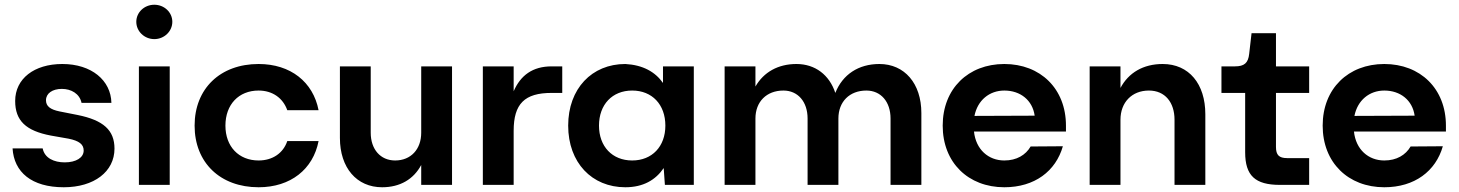

<svg xmlns="http://www.w3.org/2000/svg" viewBox="-20 -780 6155 810"><path d="M243 -510C124 -510 44 -448 44 -354C44 -271 89 -228 195 -208L269 -195C314 -186 333 -171 333 -145C333 -115 301 -95 253 -95C208 -95 168 -113 160 -154H33C39 -54 113 10 249 10C377 10 463 -56 463 -153C463 -231 416 -273 307 -295L231 -310C192 -318 174 -332 174 -357C174 -386 201 -405 241 -405C280 -405 316 -385 324 -346H450C448 -441 366 -510 243 -510Z M566 -500V0H696V-500ZM631 -760C589 -760 555 -728 555 -688C555 -648 589 -615 631 -615C673 -615 707 -648 707 -688C707 -728 673 -760 631 -760Z M1324 -185H1192C1175 -134 1130 -103 1071 -103C987 -103 931 -162 931 -250C931 -339 987 -398 1071 -398C1130 -398 1174 -366 1192 -315H1324C1301 -434 1206 -510 1071 -510C909 -510 801 -406 801 -250C801 -94 909 10 1071 10C1206 10 1301 -66 1324 -185Z M1544 -220V-500H1414V-198C1414 -72 1485 10 1592 10C1668 10 1725 -24 1757 -84V0H1887V-500H1757V-220C1757 -150 1713 -103 1647 -103C1585 -103 1544 -150 1544 -220Z M2017 0H2147V-228C2147 -342 2193 -388 2307 -388H2352V-500H2307C2227 -500 2176 -462 2147 -395V-500H2017Z M2785 0H2907V-500H2777V-430C2744 -477 2692 -506 2618 -510C2477 -510 2377 -406 2377 -250C2377 -94 2477 10 2618 10C2694 10 2746 -21 2780 -71ZM2647 -103C2563 -103 2507 -162 2507 -250C2507 -339 2563 -398 2647 -398C2731 -398 2787 -339 2787 -250C2787 -162 2731 -103 2647 -103Z M3037 0H3167V-280C3167 -351 3214 -398 3285 -398C3346 -398 3387 -351 3387 -280V0H3517V-280C3517 -351 3564 -398 3635 -398C3696 -398 3737 -351 3737 -280V0H3867V-303C3867 -428 3796 -510 3690 -510C3602 -510 3535 -466 3504 -388C3479 -464 3419 -510 3340 -510C3263 -510 3202 -476 3167 -415V-500H3037Z M3957 -250C3957 -94 4065 10 4217 10C4345 10 4434 -58 4464 -163L4328 -162C4307 -126 4269 -103 4217 -103C4150 -103 4097 -149 4089 -225H4477V-250C4477 -406 4369 -510 4217 -510C4065 -510 3957 -406 3957 -250ZM4091 -291C4104 -357 4154 -398 4217 -398C4285 -398 4336 -357 4345 -292Z M4577 0H4707V-275C4707 -348 4755 -398 4827 -398C4895 -398 4935 -348 4935 -275V0H5065V-298C5065 -426 4996 -510 4885 -510C4803 -510 4741 -473 4707 -409V-500H4577Z M5380 0H5503V-113H5410C5376 -113 5363 -126 5363 -160V-388H5503V-500H5363V-640H5260L5250 -553C5246 -514 5229 -500 5190 -500H5133V-388H5233V-138C5233 -39 5275 0 5380 0Z M5560 -250C5560 -94 5668 10 5820 10C5948 10 6037 -58 6067 -163L5931 -162C5910 -126 5872 -103 5820 -103C5753 -103 5700 -149 5692 -225H6080V-250C6080 -406 5972 -510 5820 -510C5668 -510 5560 -406 5560 -250ZM5694 -291C5707 -357 5757 -398 5820 -398C5888 -398 5939 -357 5948 -292Z"/></svg>

Font: Goli SemiBold
Style: Regular
Weight: 600
Designer: jaikishan Patel
Foundry: MagicType
Version: Version 1.000;Glyphs 3.2 (3242)